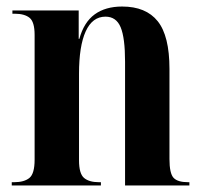

<svg xmlns="http://www.w3.org/2000/svg" viewBox="-20 -568 622 588"><path d="M16 0V-10H23Q54 -10 70 -23Q86 -36 86 -79V-461Q86 -501 70.5 -513.5Q55 -526 25 -526H18V-536H221V-449H223Q237 -500 270 -524Q303 -548 354 -548Q427 -548 463 -503Q499 -458 499 -357V-81Q499 -37 511.5 -23.5Q524 -10 556 -10H560V0H363V-379Q363 -452 349.5 -484.5Q336 -517 303 -517Q263 -517 242.5 -472Q222 -427 222 -342V-77Q222 -36 237.5 -23Q253 -10 283 -10H289V0Z"/></svg>

Font: Noto Serif Display Condensed
Style: Bold
Weight: 700
Width: 3
Designer: Monotype Design Team
Foundry: Monotype Imaging Inc.
Version: Version 2.009